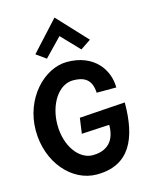

<svg xmlns="http://www.w3.org/2000/svg" viewBox="-145 -1095 947 1200"><g transform="rotate(-15 328.5 -495.0)"><path d="M614 -377 318 -357 304 -257 484 -267C484 -137 401 -110 336 -110C250 -110 171 -209 171 -351C171 -480 241 -594 337 -594C402 -594 456 -573 460 -481H587C587 -597 504 -715 330 -715C181 -715 31 -557 31 -351C31 -144 169 13 330 13C541 13 614 -141 614 -377ZM152 -812 215 -767 327 -883 438 -767 505 -812 327 -1003Z"/></g></svg>

Font: Bluebird
Style: Nrw
Weight: 400
Designer: Jasper
Foundry: Cannot Into Space Fonts
Version: Version 0.98